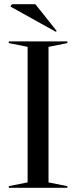

<svg xmlns="http://www.w3.org/2000/svg" viewBox="-20 -898 364 918"><path d="M112 -26 22 -8V0H302V-8L212 -26V-674L302 -692V-700H22V-692L112 -674ZM247 -746 251 -750 149 -878H38L31 -870V-866Z"/></svg>

Font: Mazius Display
Style: Regular
Weight: 400
Designer: Alberto Casagrande & Collletttivo
Foundry: Collletttivo
Version: Version 2.000;Glyphs 3.2 (3217)